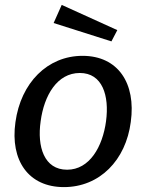

<svg xmlns="http://www.w3.org/2000/svg" viewBox="-20 -754 598 784"><path d="M232 -734 199 -660 435 -585 459 -631ZM241 10C387 10 494 -100 514 -256C536 -414 462 -526 317 -526C174 -526 65 -416 43 -255C21 -99 96 10 241 10ZM254 -61C160 -61 131 -155 146 -259C160 -364 213 -456 306 -456C398 -456 427 -364 413 -259C399 -155 346 -61 254 -61Z"/></svg>

Font: United Sans Medium
Style: Italic
Weight: 500
Italic angle: -8°
Designer: Pablo Impallari, Rodrigo Fuenzalida (Modified by Dan O. Williams)
Version: Version 1.000;PS 001.000;hotconv 1.0.88;makeotf.lib2.5.64775